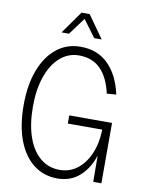

<svg xmlns="http://www.w3.org/2000/svg" viewBox="-99 -981 799 1065"><g transform="rotate(10 300.0 -448.5)"><path d="M299 16Q222 16 165 -28Q108 -72 76.5 -154.5Q45 -237 45 -354Q45 -466 76.5 -549.5Q108 -633 165.5 -679.5Q223 -726 301 -726Q396 -726 456.5 -666.5Q517 -607 541 -499L488 -495Q469 -582 423 -629.5Q377 -677 301 -677Q240 -677 194 -636.5Q148 -596 122.5 -523.5Q97 -451 97 -354Q97 -255 122 -183Q147 -111 193.5 -72Q240 -33 303 -33Q360 -33 403 -66.5Q446 -100 471 -158.5Q496 -217 498 -294H304V-340H545V0H499L498 -148Q475 -75 424.5 -29.5Q374 16 299 16ZM182 -786 272 -913H318L408 -786H366L295 -882L224 -786Z"/></g></svg>

Font: Geist Mono ExtraLight
Style: Regular
Weight: 200
Monospace: yes
Designer: Basement.studio, Andrés Briganti, Mateo Zaragoza
Foundry: Basement.studio, Vercel, Andrés Briganti, Guido Ferreyra, Mateo Zaragoza
Version: Version 1.500; ttfautohint (v1.8.4.7-5d5b)